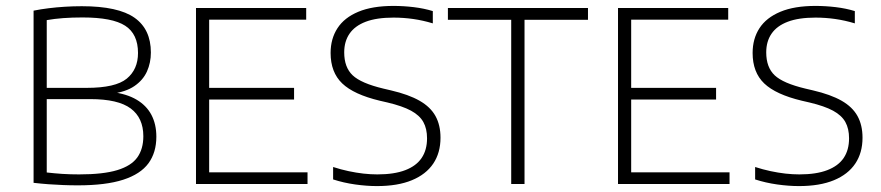

<svg xmlns="http://www.w3.org/2000/svg" viewBox="-20 -622 2978 649"><path d="M243 4.5Q217.5 4.5 193.2 3.5Q169 2.5 144.5 0.8Q120 -1 93.5 -4V-586Q118.5 -591 144.8 -594.2Q171 -597.5 199 -599.2Q227 -601 256.5 -601Q379.5 -601 434.8 -562Q490 -523 490 -444.5Q490 -410 476.8 -380.5Q463.5 -351 434.2 -331Q405 -311 356 -305L357.5 -311Q408 -305 441.5 -285.2Q475 -265.5 491.8 -233.8Q508.5 -202 508.5 -160Q508.5 -106.5 481.8 -70Q455 -33.5 396.5 -14.5Q338 4.5 243 4.5ZM247.5 -32.5Q329 -32.5 376.5 -47Q424 -61.5 444.2 -90Q464.5 -118.5 464.5 -161.5Q464.5 -223.5 422 -255.2Q379.5 -287 285 -287H129.5V-325H273Q370.5 -325 408.5 -356.2Q446.5 -387.5 446.5 -443Q446.5 -507 403.2 -535Q360 -563 259 -563Q224 -563 193.8 -560.8Q163.5 -558.5 138 -554V-39Q164 -36 190.5 -34.2Q217 -32.5 247.5 -32.5Z M642.5 0V-595H1015V-555.5H687V-39.5H1019.5V0ZM672.5 -285.5V-325H974V-285.5Z M1254 7Q1219.5 7 1180.5 1.5Q1141.5 -4 1106 -15.5V-57.5Q1132.5 -49 1158.2 -43.5Q1184 -38 1208.5 -35.2Q1233 -32.5 1255.5 -32.5Q1312.5 -32.5 1349.8 -46.8Q1387 -61 1405.2 -88Q1423.5 -115 1423.5 -154.5Q1423.5 -187 1411 -209.5Q1398.5 -232 1369.5 -247.8Q1340.5 -263.5 1290 -275.5L1264 -281.5Q1176 -302.5 1136.8 -340Q1097.5 -377.5 1097.5 -443Q1097.5 -491 1120.8 -526.8Q1144 -562.5 1191.2 -582.2Q1238.5 -602 1310 -602Q1344 -602 1379 -597.8Q1414 -593.5 1443 -584.5V-543Q1410 -553 1376.8 -557.8Q1343.5 -562.5 1310 -562.5Q1253 -562.5 1216.2 -548.5Q1179.5 -534.5 1161.5 -508.2Q1143.5 -482 1143.5 -445Q1143.5 -394.5 1172 -367.5Q1200.5 -340.5 1276 -322.5L1301.5 -316.5Q1361.5 -302.5 1398.2 -281.5Q1435 -260.5 1452 -229.8Q1469 -199 1469 -156.5Q1469 -105.5 1444.5 -69Q1420 -32.5 1372.2 -12.8Q1324.5 7 1254 7Z M1708 0V-555H1494V-595H1967.5V-555H1753V0Z M2069 0V-595H2441.5V-555.5H2113.5V-39.5H2446V0ZM2099 -285.5V-325H2400.5V-285.5Z M2680.5 7Q2646 7 2607 1.5Q2568 -4 2532.5 -15.5V-57.5Q2559 -49 2584.8 -43.5Q2610.5 -38 2635 -35.2Q2659.5 -32.5 2682 -32.5Q2739 -32.5 2776.2 -46.8Q2813.5 -61 2831.8 -88Q2850 -115 2850 -154.5Q2850 -187 2837.5 -209.5Q2825 -232 2796 -247.8Q2767 -263.5 2716.5 -275.5L2690.5 -281.5Q2602.5 -302.5 2563.2 -340Q2524 -377.5 2524 -443Q2524 -491 2547.2 -526.8Q2570.5 -562.5 2617.8 -582.2Q2665 -602 2736.5 -602Q2770.5 -602 2805.5 -597.8Q2840.5 -593.5 2869.5 -584.5V-543Q2836.5 -553 2803.2 -557.8Q2770 -562.5 2736.5 -562.5Q2679.5 -562.5 2642.8 -548.5Q2606 -534.5 2588 -508.2Q2570 -482 2570 -445Q2570 -394.5 2598.5 -367.5Q2627 -340.5 2702.5 -322.5L2728 -316.5Q2788 -302.5 2824.8 -281.5Q2861.5 -260.5 2878.5 -229.8Q2895.5 -199 2895.5 -156.5Q2895.5 -105.5 2871 -69Q2846.5 -32.5 2798.8 -12.8Q2751 7 2680.5 7Z"/></svg>

Font: Encode Sans SC Condensed Thin ExtraLight
Style: Regular
Weight: 250
Version: Version 3.002